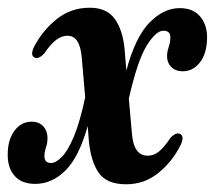

<svg xmlns="http://www.w3.org/2000/svg" viewBox="-26 -468 556 497"><path d="M296.5 -341.5 301 -285.5Q324.5 -372.5 361.2 -409.8Q398 -447 439 -447Q474.5 -447 492.8 -424.5Q511 -402 510 -368Q509 -328 491 -305.8Q473 -283.5 447.5 -283.5Q427.5 -283.5 416.5 -295.5Q405.5 -307.5 406.5 -325.5Q407 -336 411 -347.5Q415 -359 415 -371.5Q415 -388.5 397 -388.5Q377.5 -388.5 353.5 -349.5Q329.5 -310.5 307.5 -212.5L315.5 -122Q320 -65 356.5 -65Q371.5 -65 384.8 -75.2Q398 -85.5 415.5 -111.5Q430.5 -127 441 -121Q451.5 -114 442 -93.5Q420.5 -50 384.2 -20.5Q348 9 300.5 9Q250 9 229.5 -20.8Q209 -50.5 204 -103.5L201 -141.5Q178.5 -62 143.8 -27Q109 8 65 8Q30 8 11.8 -12.8Q-6.5 -33.5 -6 -68.5Q-6 -105.5 11.2 -129.2Q28.5 -153 56 -153Q75 -153 86 -141Q97 -129 97 -110.5Q97 -98 93 -86.2Q89 -74.5 89 -64Q89 -46 106 -46Q118 -46 133.5 -61.2Q149 -76.5 164.8 -113.5Q180.5 -150.5 194.5 -216L185.5 -320.5Q180.5 -375.5 149 -375.5Q134 -375.5 120 -365.2Q106 -355 88 -329Q73 -313.5 62.5 -319.5Q52 -325.5 62 -346.5Q84 -389 120.8 -418.5Q157.5 -448 206.5 -448Q250 -448 270.8 -419.5Q291.5 -391 296.5 -341.5Z"/></svg>

Font: Fraunces 144pt S050 SemiBold
Style: Italic
Weight: 600
Italic angle: -16°
Version: Version 1.000; ttfautohint (v1.8.3)